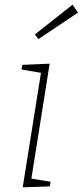

<svg xmlns="http://www.w3.org/2000/svg" viewBox="-20 -798 353 820"><path d="M192 -526 114 -35 196 -22 193 -2 77 2 155 -487 72 -501 75 -521ZM313 -744 144 -631 129 -651 290 -778Z"/></svg>

Font: Bitter Pro ExtraLight
Style: Italic
Weight: 275
Italic angle: -9°
Designer: Sol Matas, and Bitter project Authors
Foundry: Sol Matas
Version: Version 1.010